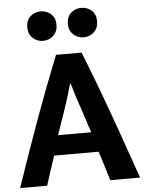

<svg xmlns="http://www.w3.org/2000/svg" viewBox="-62 -990 785 1046"><g transform="rotate(-5 330.5 -466.5)"><path d="M661 8Q614 -127 571.5 -247Q529 -367 487.5 -478.5Q446 -590 403 -698H263Q198 -536 136 -365.5Q74 -195 5 8H153Q165 -32 178.5 -72.5Q192 -113 205 -152H448Q451 -142 455.5 -129Q460 -116 469.5 -85.5Q479 -55 498 8ZM417 -261H236Q256 -320 276 -376.5Q296 -433 312 -488Q317 -505 321 -519.5Q325 -534 327 -538Q331 -531 336.5 -510.5Q342 -490 350 -464Q367 -415 383.5 -364.5Q400 -314 417 -261ZM280 -861Q280 -899 256.5 -920Q233 -941 200 -941Q167 -941 143.5 -920Q120 -899 120 -861Q120 -824 143.5 -802Q167 -780 200 -780Q233 -780 256.5 -802Q280 -824 280 -861ZM502 -861Q502 -899 478.5 -920Q455 -941 422 -941Q389 -941 365.5 -920Q342 -899 342 -861Q342 -824 365.5 -802Q389 -780 422 -780Q455 -780 478.5 -802Q502 -824 502 -861Z"/></g></svg>

Font: Repo Bold
Style: Bold
Weight: 700
Designer: Stefan Peev
Foundry: Context Ltd
Version: Version 1.502